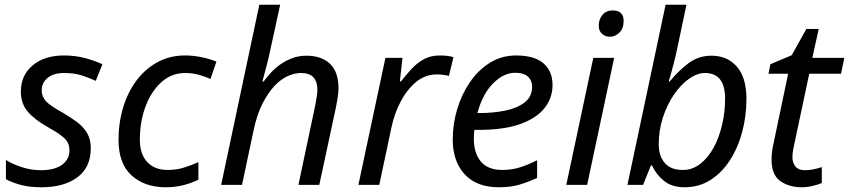

<svg xmlns="http://www.w3.org/2000/svg" viewBox="-20 -780 3582 810"><path d="M155 10Q106 10 69.5 0.5Q33 -9 5 -24V-105Q30 -89 70 -75.5Q110 -62 152 -62Q211 -62 242 -85Q273 -108 273 -146Q273 -175 254 -194.5Q235 -214 183 -243Q126 -275 97 -309Q68 -343 68 -394Q68 -462 117.5 -504Q167 -546 250 -546Q299 -546 340.5 -534.5Q382 -523 412 -509L384 -439Q358 -451 326 -461.5Q294 -472 250 -472Q206 -472 181 -451.5Q156 -431 156 -399Q156 -373 173.5 -353.5Q191 -334 244 -305Q278 -285 305 -265Q332 -245 347.5 -218.5Q363 -192 363 -155Q363 -74 306.5 -32Q250 10 155 10Z M679 10Q590 10 535 -40Q480 -90 480 -190Q480 -262 499.5 -326.5Q519 -391 555.5 -440Q592 -489 644 -517.5Q696 -546 760 -546Q795 -546 829.5 -539Q864 -532 893 -520L868 -447Q848 -456 820.5 -464Q793 -472 761 -472Q704 -472 661 -433.5Q618 -395 594 -331Q570 -267 570 -191Q570 -130 601 -96.5Q632 -63 688 -63Q723 -63 754.5 -72.5Q786 -82 817 -96V-22Q789 -8 754.5 1Q720 10 679 10Z M1074 -760H1162L1119 -563Q1113 -533 1104 -500.5Q1095 -468 1087 -436H1092Q1106 -455 1124 -474.5Q1142 -494 1164.5 -509.5Q1187 -525 1214 -535Q1241 -545 1273 -545Q1336 -545 1372 -511Q1408 -477 1408 -408Q1408 -388 1404.5 -368Q1401 -348 1397 -326L1327 0H1239L1310 -336Q1319 -381 1319 -402Q1319 -435 1302.5 -453.5Q1286 -472 1249 -472Q1223 -472 1194 -459Q1165 -446 1138 -417.5Q1111 -389 1087.5 -343Q1064 -297 1050 -231L1001 0H913Z M1492 0 1606 -536H1678L1667 -437H1672Q1693 -464 1716 -489Q1739 -514 1768 -530Q1797 -546 1835 -546Q1849 -546 1864.5 -544.5Q1880 -543 1893 -539L1874 -460Q1847 -466 1823 -466Q1773 -466 1734 -433Q1695 -400 1669 -349Q1643 -298 1632 -245L1580 0Z M2084 10Q1991 10 1940.5 -44.5Q1890 -99 1890 -192Q1890 -256 1908.5 -318.5Q1927 -381 1962 -432.5Q1997 -484 2046.5 -515Q2096 -546 2158 -546Q2234 -546 2272.5 -513Q2311 -480 2311 -421Q2311 -368 2278.5 -325.5Q2246 -283 2177 -257.5Q2108 -232 1998 -232H1981Q1980 -223 1979.5 -213Q1979 -203 1979 -195Q1979 -134 2008.5 -98.5Q2038 -63 2100 -63Q2138 -63 2172 -73.5Q2206 -84 2246 -104V-29Q2208 -12 2171.5 -1Q2135 10 2084 10ZM1994 -303H2001Q2061 -303 2112 -313.5Q2163 -324 2194 -348.5Q2225 -373 2225 -414Q2225 -440 2207.5 -456.5Q2190 -473 2153 -473Q2105 -473 2060.5 -428.5Q2016 -384 1994 -303Z M2554 -625Q2533 -625 2519.5 -637.5Q2506 -650 2506 -672Q2506 -698 2521.5 -717Q2537 -736 2565 -736Q2611 -736 2611 -691Q2611 -660 2593 -642.5Q2575 -625 2554 -625ZM2369 0 2483 -536H2571L2457 0Z M2868 10Q2814 10 2780.5 -17.5Q2747 -45 2731 -82H2726L2693 0H2627L2788 -760H2876L2838 -580Q2831 -546 2822.5 -513Q2814 -480 2808 -459Q2802 -438 2801 -436H2805Q2841 -480 2883.5 -512.5Q2926 -545 2982 -545Q3048 -545 3088.5 -499Q3129 -453 3129 -363Q3129 -290 3111 -223Q3093 -156 3059 -103.5Q3025 -51 2977 -20.5Q2929 10 2868 10ZM2861 -63Q2901 -63 2934 -88.5Q2967 -114 2990.5 -157Q3014 -200 3026.5 -254Q3039 -308 3039 -364Q3039 -472 2954 -472Q2921 -472 2886.5 -447.5Q2852 -423 2823 -380.5Q2794 -338 2776.5 -284Q2759 -230 2759 -171Q2759 -123 2784 -93Q2809 -63 2861 -63Z M3222 -469 3230 -509 3320 -547 3382 -658H3434L3407 -536H3542L3528 -469H3394L3332 -177Q3329 -164 3326 -147.5Q3323 -131 3323 -117Q3323 -94 3335.5 -78Q3348 -62 3376 -62Q3394 -62 3411 -65.5Q3428 -69 3447 -75V-8Q3435 -2 3410 4Q3385 10 3363 10Q3309 10 3272 -16Q3235 -42 3235 -107Q3235 -139 3244 -178L3305 -469Z"/></svg>

Font: BC Sans
Style: Italic
Weight: 400
Italic angle: -12°
Designer: Monotype Design Team
Designer: Province of B.C.
Foundry: Monotype Imaging Inc.
Version: Version 2.000;GOOG;noto-source:20170915:90ef993387c0